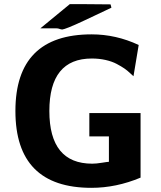

<svg xmlns="http://www.w3.org/2000/svg" viewBox="-20 -881 773 922"><path d="M174 -745 315 -861H396Q415 -861 453.5 -860.5Q492 -860 511 -860L515 -844L388 -784Q337 -760 311.5 -750Q286 -740 280 -739.5Q274 -739 266.5 -742Q259 -745 250 -745ZM54 -348Q54 -716 420 -716Q537 -716 646 -665L621 -515Q619 -516 605.5 -529Q592 -542 577.5 -552Q563 -562 540.5 -574Q518 -586 487 -593Q456 -600 421 -600Q217 -600 217 -348Q217 -95 423 -95Q442 -95 469.5 -99.5Q497 -104 503 -104V-226H409V-338H655V-28Q538 21 419 21Q54 21 54 -348Z"/></svg>

Font: Coval
Style: Black
Weight: 1000
Foundry: Context Ltd
Version: Version 001.000